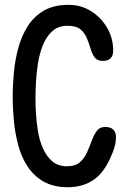

<svg xmlns="http://www.w3.org/2000/svg" viewBox="-20 -783 540 806"><path d="M264.6 2.9Q204.1 2.9 162.6 -21Q121.1 -44.9 95.2 -85Q69.3 -125 56.2 -174.8Q43 -224.6 38.1 -276.9Q33.2 -329.1 33.2 -376Q33.2 -423.8 38.1 -477.1Q43 -530.3 56.6 -581.1Q70.3 -631.8 96.2 -672.9Q122.1 -713.9 164.1 -738.3Q206.1 -762.7 268.6 -762.7Q320.3 -762.7 362.8 -735.8Q405.3 -709 430.2 -665.5Q455.1 -622.1 455.1 -570.3Q455.1 -527.3 411.1 -527.3Q387.7 -527.3 377 -542.5Q366.2 -557.6 359.9 -579.6Q353.5 -601.6 344.7 -623Q335.9 -644.5 317.9 -659.7Q299.8 -674.8 263.7 -674.8Q224.6 -674.8 199.7 -652.3Q174.8 -629.9 160.2 -593.8Q145.5 -557.6 139.2 -516.1Q132.8 -474.6 130.9 -436Q128.9 -397.5 128.9 -371.1Q128.9 -344.7 130.9 -308.1Q132.8 -271.5 139.2 -232.9Q145.5 -194.3 160.2 -160.6Q174.8 -127 199.2 -106Q223.6 -85 261.7 -85Q295.9 -85 314.9 -101.6Q334 -118.2 345.2 -143.1Q356.4 -168 365.2 -192.4Q374 -216.8 386.2 -233.4Q398.4 -250 421.9 -250Q466.8 -250 466.8 -206.1Q466.8 -178.7 454.6 -147Q442.4 -115.2 428.7 -91.8Q402.3 -43.9 360.8 -20.5Q319.3 2.9 264.6 2.9Z"/></svg>

Font: Kosugi Maru
Style: Regular
Weight: 400
Designer: MOTOYA
Version: Version 4.002